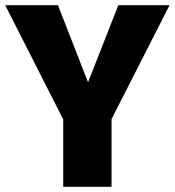

<svg xmlns="http://www.w3.org/2000/svg" viewBox="-31 -715 669 735"><path d="M618 -695H422L306 -400L191 -695H-11L211 -258V0H396V-259Z"/></svg>

Font: Fira Sans ExtraBold
Style: Regular
Weight: 800
Designer: bBox Type GmbH & Carrois Corporate GbR & Edenspiekermann AG
Foundry: bBox Type GmbH & Carrois Corporate GbR & Edenspiekermann AG
Version: Version 4.300;PS 004.300;hotconv 1.0.88;makeotf.lib2.5.64775